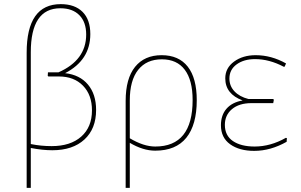

<svg xmlns="http://www.w3.org/2000/svg" viewBox="-20 -724 1456 929"><path d="M109 185V-469Q109 -704 274 -704Q342 -704 379.5 -666.5Q417 -629 417 -559Q417 -433 295 -370Q366 -362 405.5 -315Q445 -268 445 -192Q445 -101 388.5 -49Q332 3 233 3Q186 3 129 -8V185ZM129 -471V-27Q178 -17 230 -17Q321 -17 373 -63Q425 -109 425 -190Q425 -265 381.5 -309.5Q338 -354 265 -354H214L211 -357L212 -374H263Q397 -433 397 -557Q397 -617 364 -650.5Q331 -684 272 -684Q129 -684 129 -471Z M588 185V-236Q588 -344 633.5 -400.5Q679 -457 762 -457Q845 -457 888.5 -401.5Q932 -346 932 -239Q932 -120 881.5 -57.5Q831 5 731 5Q672 5 608 -33V185ZM608 -238V-55Q675 -15 731 -15Q912 -15 912 -240Q912 -336 874 -386.5Q836 -437 763 -437Q689 -437 648.5 -386Q608 -335 608 -238Z M1210 6Q1138 6 1093.5 -26Q1049 -58 1049 -118Q1049 -167 1076 -198Q1103 -229 1154 -238Q1070 -269 1070 -345Q1070 -395 1112.5 -426Q1155 -457 1217 -457Q1293 -457 1364 -417L1357 -401H1353Q1283 -438 1214 -438Q1160 -438 1125 -412.5Q1090 -387 1090 -344Q1090 -308 1114.5 -282Q1139 -256 1182 -245H1302L1305 -241L1302 -225H1197Q1137 -225 1102.5 -196Q1068 -167 1068 -120Q1068 -68 1107 -41.5Q1146 -15 1212 -15Q1289 -15 1363 -57L1368 -56L1367 -38Q1289 6 1210 6Z"/></svg>

Font: Alegreya Sans Thin
Style: Regular
Weight: 100
Designer: Juan Pablo del Peral
Foundry: Huerta Tipografica
Version: Version 2.007